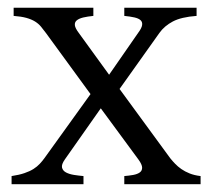

<svg xmlns="http://www.w3.org/2000/svg" viewBox="-20 -474 543 494"><path d="M299.8 0V-21Q312 -22 322.8 -23.9Q333.5 -25.9 339.6 -30.3Q345.7 -34.7 345.7 -42.5Q345.7 -50.8 335.9 -64L239.3 -195.3L147 -64Q137.7 -50.8 139.6 -42.7Q141.6 -34.7 149.9 -30.3Q158.2 -25.9 170.7 -23.9Q183.1 -22 194.8 -21V0H9.8V-21Q29.3 -23.9 43 -28.6Q56.6 -33.2 66.2 -39.3Q75.7 -45.4 82.3 -52.5Q88.9 -59.6 94.2 -66.9L212.9 -231.9L98.1 -389.2Q91.8 -397.9 85.4 -405.5Q79.1 -413.1 70.1 -418.7Q61 -424.3 47.9 -428Q34.7 -431.6 15.1 -433.1V-454.1H220.2V-433.1Q205.1 -431.6 194.1 -429Q183.1 -426.3 177.5 -421.6Q171.9 -417 172.6 -409.4Q173.3 -401.9 182.1 -390.1L260.7 -281.7L335.9 -390.1Q344.7 -401.9 345.7 -409.7Q346.7 -417.5 341.6 -422.1Q336.4 -426.8 325.7 -429.2Q314.9 -431.6 299.8 -433.1V-454.1H485.8V-433.1Q446.3 -430.2 424.6 -418.7Q402.8 -407.2 390.1 -389.2L287.6 -245.1L418 -66.9Q423.8 -59.6 430.7 -52.5Q437.5 -45.4 446.5 -39.1Q455.6 -32.7 467.8 -27.8Q480 -22.9 496.1 -21V0Z"/></svg>

Font: Subset of Gentium
Style: Regular
Weight: 400
Designer: J. Victor Gaultney
Version: Version 1.02; 2005; OFL release